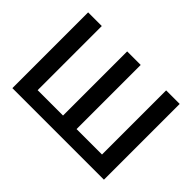

<svg xmlns="http://www.w3.org/2000/svg" viewBox="-129 -961 1233 1233"><g transform="rotate(45 488.0 -344.0)"><path d="M903.3 -688V0H71.8V-688H195.8V-105.5H426.3V-688H549.3V-105.5H780.3V-688Z"/></g></svg>

Font: Arimo SemiBold
Style: Regular
Weight: 600
Designer: Steve Matteson
Foundry: Monotype Imaging Inc.
Version: Version 1.33